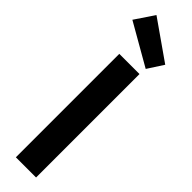

<svg xmlns="http://www.w3.org/2000/svg" viewBox="-366 -1029 1008 1008"><g transform="rotate(45 138.0 -525.0)"><path d="M222 -810 -10 -943 62 -1050 279 -898ZM218 -768V0H68V-768Z"/></g></svg>

Font: Yaldevi ExtraLight
Style: Regular
Weight: 200
Designer: Sol Matas, Rajitha Manaperi, Kosala Senevirathne
Foundry: Mooniak
Version: Version 1.100